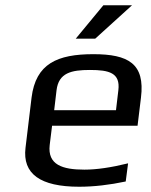

<svg xmlns="http://www.w3.org/2000/svg" viewBox="-20 -700 575 730"><path d="M335 -494C198 -494 116 -458 100 -329L77 -138C65 -39 133 10 281 10C337 10 397 3 458 -10L467 -79C402 -63 347 -55 301 -55C218 -55 160 -73 169 -149L178 -222H503L516 -329C532 -458 468 -494 335 -494ZM322 -434C395 -434 438 -423 430 -357L421 -281H186L195 -357C203 -423 251 -434 322 -434ZM482 -680H373L268 -553H342Z"/></svg>

Font: Gamestation Text
Style: Italic
Weight: 400
Designer: Jonas Hecksher
Foundry: Jonas Hecksher, Playtypeª, e-types AS
Version: Version 1.003